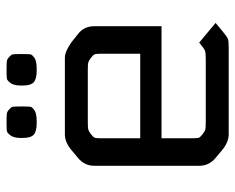

<svg xmlns="http://www.w3.org/2000/svg" viewBox="-86 -632 718 586"><g transform="rotate(-90 273.0 -339.0)"><path d="M436 -90 496 -40 472 -20Q454 -5 447.5 -2.5Q441 0 423 0H156Q132 0 108 -20L84 -40Q60 -60 60 -90V-410Q60 -440 84 -460L108 -480Q132 -500 156 -500H389Q409 -500 437 -480L462 -460Q486 -442 486 -410V-205H144V-111Q144 -96 145.5 -91.5Q147 -87 156 -80Q165 -73 170 -71.5Q175 -70 193 -70H387Q405 -70 411.5 -72.5Q418 -75 436 -90ZM402 -270V-389Q402 -404 400.5 -408.5Q399 -413 390 -420Q381 -427 376 -428.5Q371 -430 353 -430H193Q175 -430 170 -428.5Q165 -427 156 -420Q147 -413 145.5 -408.5Q144 -404 144 -389V-270ZM241 -636V-628Q241 -609 240 -604.5Q239 -600 232 -595Q223 -586 196 -586H191Q165 -586 155 -595Q145 -604 145 -628V-636Q145 -658 155 -669Q161 -676 166 -677Q171 -678 191 -678Q214 -678 220 -677Q226 -676 233 -669Q239 -664 240 -659.5Q241 -655 241 -636ZM401 -636V-628Q401 -609 400 -604.5Q399 -600 392 -595Q383 -586 356 -586H351Q325 -586 315 -595Q305 -604 305 -628V-636Q305 -658 315 -669Q321 -676 326 -677Q331 -678 351 -678Q374 -678 380 -677Q386 -676 393 -669Q399 -664 400 -659.5Q401 -655 401 -636Z"/></g></svg>

Font: Electrolize
Style: Regular
Weight: 400
Designer: Valery Zaveryaev
Foundry: Cyreal (www.cyreal.org)
Version: Version 1.002